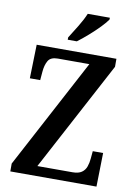

<svg xmlns="http://www.w3.org/2000/svg" viewBox="-100 -996 759 1060"><g transform="rotate(10 279.5 -465.5)"><path d="M34 0V-44L361 -659H184Q144 -659 130 -634.5Q116 -610 113 -573L109 -525H51L56 -714H503V-669L176 -55H373Q406 -55 424 -67.5Q442 -80 449.5 -101Q457 -122 459 -146L463 -189H521L517 0ZM220 -784Q241 -817 265.5 -857Q290 -897 304 -931H428V-921Q417 -904 390 -876Q363 -848 330.5 -819.5Q298 -791 271 -771H220Z"/></g></svg>

Font: Noto Serif Condensed SemiBold
Style: Regular
Weight: 600
Width: 3
Designer: Monotype Design Team
Foundry: Monotype Imaging Inc.
Version: Version 2.013